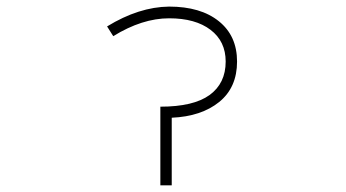

<svg xmlns="http://www.w3.org/2000/svg" viewBox="-20 -555 1040 577"><path d="M692.4 -370.1Q692.4 -292 638.7 -248.5Q585 -205.1 496.1 -201.2V2H461.9V-234.4Q561.5 -234.4 609.9 -269.5Q658.2 -304.7 658.2 -370.1Q658.2 -430.7 612.8 -465.3Q567.4 -500 488.3 -500Q407.2 -500 320.3 -446.3L301.8 -475.6Q397.5 -534.2 488.3 -535.2Q583 -535.2 637.7 -491.2Q692.4 -447.3 692.4 -370.1Z"/></svg>

Font: GenEi Gothic M ExtraLight
Style: Regular
Weight: 200
Designer: o_tamon (Modified); [Source Han Sans]
Ryoko NISHIZUKA  (kana & ideographs); Paul D. Hunt (Latin, Greek & Cyrillic); Wenl
Version: Version 1.1a;Original Version 1.004